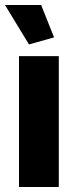

<svg xmlns="http://www.w3.org/2000/svg" viewBox="-21 -750 311 770"><path d="M-1 -730H144L195.8 -600.1L95.2 -571.8ZM55.2 0V-524.9H214.8V0Z"/></svg>

Font: Rawline ExtraBold
Style: Regular
Weight: 800
Designer: Matt McInerney, Pablo Impallari, Rodrigo Fuenzalida
Foundry: Matt McInerney, Pablo Impallari, Rodrigo Fuenzalida
Version: Version 4.020;PS 004.020;hotconv 1.0.88;makeotf.lib2.5.64775